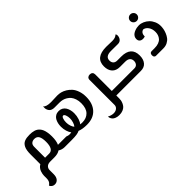

<svg xmlns="http://www.w3.org/2000/svg" viewBox="49 -1568 2737 2737"><g transform="rotate(-45 1417.5 -199.5)"><path d="M542 -90.8H689V0H589.8Q531.7 0 491.2 -28.8Q449.7 0 378.9 0H296.9Q249.5 0 226.3 22.9Q203.1 45.9 203.1 79.1V162.1Q203.1 217.3 178 247.6Q152.8 277.8 113.8 277.8Q83 277.8 63.2 260.7Q43.5 243.7 40 229Q48.8 223.6 55.2 218.5Q61.5 213.4 70.6 201.9Q79.6 190.4 84.7 172.4Q89.8 154.3 89.8 130.9V80.1Q89.8 64 93.3 45.4Q96.7 26.9 104.5 4.2Q112.3 -18.6 128.9 -39.3Q145.5 -60.1 168.9 -73.2V-269Q168.9 -312.5 174.3 -345.7Q179.7 -378.9 191.2 -401.9Q202.6 -424.8 217.8 -440.2Q232.9 -455.6 254.9 -464.4Q276.9 -473.1 301 -476.6Q325.2 -480 356.9 -480Q381.8 -480 401.9 -477.8Q421.9 -475.6 444.3 -469.2Q466.8 -462.9 483.9 -451.9Q501 -440.9 517.1 -422.4Q533.2 -403.8 543.7 -378.7Q554.2 -353.5 560.5 -317.1Q566.9 -280.8 566.9 -235.8Q566.9 -143.6 542 -90.8ZM365.2 -90.8Q453.1 -90.8 453.1 -241.2Q453.1 -315.9 431.9 -352.5Q410.6 -389.2 361.8 -389.2Q327.6 -389.2 304.9 -370.1Q282.2 -351.1 282.2 -308.1V-90.8Z M1031.7 -595.2Q1065.9 -595.7 1102.1 -586.7Q1138.2 -577.6 1176 -554.7Q1213.9 -531.7 1243.7 -498Q1273.4 -464.4 1292.2 -410.4Q1311 -356.4 1311 -290Q1311 -156.2 1239.5 -78.1Q1168 0 1037.1 0Q948.7 0 890.1 -23.9Q864.7 -10.7 828.4 -5.4Q792 0 726.1 0H689V-90.8H710Q739.3 -78.1 769 -78.1Q786.1 -78.1 801.8 -82Q780.3 -109.9 767.1 -152.8Q753.9 -195.8 753.9 -243.2Q753.9 -278.8 761.5 -310.1Q769 -341.3 784.4 -367.7Q799.8 -394 826.9 -409.4Q854 -424.8 889.2 -424.8Q923.8 -424.8 950.7 -409.4Q977.5 -394 993.4 -368.2Q1009.3 -342.3 1017.1 -311Q1024.9 -279.8 1024.9 -245.1Q1024.9 -191.4 1008.3 -141.1Q991.7 -90.8 971.2 -74.2Q989.7 -69.8 1013.2 -69.8Q1097.7 -69.8 1147.2 -121.1Q1196.8 -172.4 1196.8 -274.9Q1196.8 -323.7 1183.6 -363.3Q1170.4 -402.8 1149.4 -428Q1128.4 -453.1 1100.3 -470Q1072.3 -486.8 1043.9 -493.9Q1015.6 -501 986.8 -501H880.9Q855.5 -501 836.2 -508.3Q816.9 -515.6 805.4 -528.1Q793.9 -540.5 786.6 -557.1Q779.3 -573.7 778.3 -591.8Q777.3 -609.9 778.8 -628.9Q805.7 -590.8 903.8 -590.8Q1029.8 -595.2 1031.7 -595.2ZM889.2 -107.9Q906.2 -125.5 918.2 -161.9Q930.2 -198.2 930.2 -235.8Q930.2 -273.4 918.5 -303.7Q906.7 -334 889.2 -334Q871.1 -334 860.1 -304.2Q849.1 -274.4 849.1 -234.9Q849.1 -195.3 860.8 -160.9Q872.6 -126.5 889.2 -107.9ZM822.8 -92.8Q827.1 -97.2 827.1 -99.1Z M1725.6 -90.8V0H1627.4V58.1Q1627.4 77.6 1624 97.4Q1620.6 117.2 1609.9 141.8Q1599.1 166.5 1582 185.1Q1564.9 203.6 1533.9 216.3Q1502.9 229 1462.4 229Q1425.8 229 1398.2 218.5Q1370.6 208 1356.4 192.1Q1342.3 176.3 1336.2 159.7Q1330.1 143.1 1331.5 127.9Q1348.6 138.7 1373.5 146.2Q1398.4 153.8 1421.4 153.8Q1462.9 153.8 1488.8 132.1Q1514.6 110.4 1514.6 77.1V-425.8Q1514.6 -452.1 1530.3 -466.1Q1545.9 -480 1571.3 -480Q1596.7 -480 1612.1 -465.8Q1627.4 -451.7 1627.4 -424.8V-90.8Z M1725.6 0V-90.8H2081.5Q2116.7 -90.8 2135.7 -113Q2154.8 -135.3 2154.8 -169.9Q2154.8 -208 2130.6 -229.5Q2106.4 -251 2055.7 -251H1952.6Q1876 -251 1835.7 -295.7Q1795.4 -340.3 1795.4 -418Q1795.4 -592.8 2015.6 -592.8Q2074.7 -592.8 2137.7 -589.8Q2175.3 -589.8 2199.2 -600.1Q2223.1 -610.4 2232.4 -623Q2238.3 -621.1 2242.7 -611.6Q2247.1 -602.1 2245.6 -585Q2243.2 -551.8 2221.9 -526.9Q2200.7 -502 2162.6 -502L2022.5 -502.9Q1909.7 -502.9 1909.7 -420.9Q1909.7 -385.3 1929.9 -364Q1950.2 -342.8 1989.7 -342.8H2068.4Q2267.6 -342.8 2267.6 -167Q2267.6 -89.8 2230.2 -44.9Q2192.9 0 2122.6 0Z M2585.4 -544.9Q2557.6 -544.9 2538.1 -564.2Q2518.6 -583.5 2518.6 -610.8Q2518.6 -638.7 2538.1 -657.7Q2557.6 -676.8 2585.4 -676.8Q2612.8 -676.8 2632.1 -657.7Q2651.4 -638.7 2651.4 -610.8Q2651.4 -584 2632.1 -564.5Q2612.8 -544.9 2585.4 -544.9ZM2560.5 -480Q2600.6 -480 2639.6 -462.6Q2678.7 -445.3 2709.2 -415.8Q2739.7 -386.2 2758.5 -343.3Q2777.3 -300.3 2777.3 -252.9Q2777.3 -226.1 2772.2 -195.6Q2767.1 -165 2752.7 -129.4Q2738.3 -93.8 2716.8 -65.7Q2695.3 -37.6 2659.2 -18.8Q2623 0 2577.6 0H2427.7Q2413.6 0 2404.8 -8.5Q2396 -17.1 2393.8 -26.1Q2391.6 -35.2 2391.6 -44.9Q2391.6 -52.2 2393.1 -59.1Q2394.5 -65.9 2398.4 -73.7Q2402.3 -81.5 2410.9 -86.2Q2419.4 -90.8 2431.6 -90.8H2490.7Q2537.1 -90.8 2571.8 -103.5Q2606.4 -116.2 2625.7 -138.4Q2645 -160.6 2654.3 -187.5Q2663.6 -214.4 2663.6 -246.1Q2663.6 -306.6 2634.5 -347.9Q2605.5 -389.2 2563.5 -395Q2508.3 -379.9 2508.3 -307.1Q2477.1 -297.9 2452.6 -301.8Q2429.7 -304.2 2413.6 -321Q2397.5 -337.9 2397.5 -368.2Q2397.5 -391.6 2408.7 -411.1Q2419.9 -430.7 2437.3 -443.1Q2454.6 -455.6 2476.8 -464.1Q2499 -472.7 2520 -476.3Q2541 -480 2560.5 -480ZM2576.7 -397 2584.5 -397.9Q2579.6 -397.9 2576.7 -397Z"/></g></svg>

Font: El Messiri SemiBold
Style: Regular
Weight: 600
Designer: Mohamed Gaber
Foundry: Kief Type Foundry
Version: Version 2.007;PS 002.007;hotconv 1.0.88;makeotf.lib2.5.64775